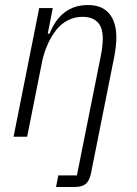

<svg xmlns="http://www.w3.org/2000/svg" viewBox="-20 -544 545 764"><path d="M286 154 381 -321Q385 -340 387 -359Q389 -378 389 -390Q389 -435 368 -456Q347 -477 309 -477Q277 -477 250.5 -463.5Q224 -450 204 -425Q184 -400 169.5 -367Q155 -334 148 -301L88 0H34L136 -512H190L170 -410H177Q223 -524 330 -524Q386 -524 414.5 -490Q443 -456 443 -395Q443 -363 435 -320L342 146Q336 175 321.5 187.5Q307 200 277 200H203L212 154Z"/></svg>

Font: IBM Plex Sans Cond Light
Style: Italic
Weight: 300
Width: 3
Italic angle: -11°
Designer: Mike Abbink, Paul van der Laan, Pieter van Rosmalen
Foundry: Bold Monday
Version: Version 1.3